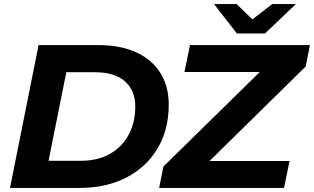

<svg xmlns="http://www.w3.org/2000/svg" viewBox="-20 -921 1539 941"><path d="M29 0 169 -700H462Q570 -700 647.5 -664.5Q725 -629 766 -563.5Q807 -498 807 -408Q807 -285 752 -193Q697 -101 598.5 -50.5Q500 0 371 0ZM218 -133H376Q460 -133 520 -167.5Q580 -202 611.5 -262.5Q643 -323 643 -399Q643 -477 593 -522Q543 -567 444 -567H305ZM760 0 781 -105 1253 -568H884L911 -700H1499L1478 -595L1007 -132H1399L1372 0ZM1141 -757 1029 -901H1140L1217 -826L1314 -901H1430L1279 -757Z"/></svg>

Font: Montserrat
Style: Bold Italic
Weight: 700
Italic angle: -11.3°
Designer: Julieta Ulanovsky
Foundry: Julieta Ulanovsky
Version: Version 9.000; ttfautohint (v1.8.4.7-5d5b)